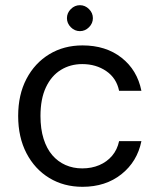

<svg xmlns="http://www.w3.org/2000/svg" viewBox="-20 -708 616 740"><path d="M298 12Q226 12 170 -22Q114 -56 82 -117.5Q50 -179 50 -261Q50 -343 82 -404Q114 -465 170 -499Q226 -533 298 -533Q388 -533 448.5 -485.5Q509 -438 525 -358H439Q429 -407 389.5 -434Q350 -461 297 -461Q251 -461 214.5 -438.5Q178 -416 157 -371.5Q136 -327 136 -261Q136 -211 148 -173Q160 -135 181.5 -110Q203 -85 232.5 -72Q262 -59 297 -59Q333 -59 362.5 -71.5Q392 -84 412 -107.5Q432 -131 439 -164H525Q509 -85 448 -36.5Q387 12 298 12ZM288 -588Q268 -588 253 -603Q238 -618 238 -638Q238 -658 253 -673Q268 -688 288 -688Q308 -688 323 -673Q338 -658 338 -638Q338 -618 323 -603Q308 -588 288 -588Z"/></svg>

Font: DM Sans 10pt
Style: Regular
Weight: 400
Version: Version 4.004;gftools[0.9.30]